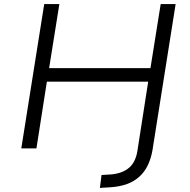

<svg xmlns="http://www.w3.org/2000/svg" viewBox="-20 -725 929 938"><path d="M468 193 476 130 524 127Q578 122 610 95Q642 68 651 14L704 -326H209L158 0H84L196 -705H270L220 -392H715L765 -705H838L725 8Q718 49 702.5 81.5Q687 114 661.5 137.5Q636 161 600.5 174Q565 187 518 190Z"/></svg>

Font: Nunito Sans 7pt SemiExpanded Light
Style: Italic
Weight: 300
Width: 6
Italic angle: -9°
Designer: Vernon Adams
Foundry: Vernon Adams
Version: Version 3.101;gftools[0.9.27]